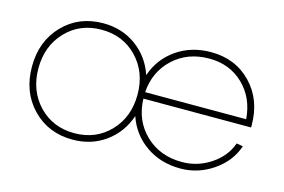

<svg xmlns="http://www.w3.org/2000/svg" viewBox="-75 -680 1273 861"><g transform="rotate(15 561.0 -250.0)"><path d="M811 -10Q883 -10 944 -50.5Q1005 -91 1027 -154L1057 -149Q1033 -76 963.5 -28Q894 20 811 20Q720 20 651.5 -27.5Q583 -75 556 -155Q529 -75 463.5 -27.5Q398 20 311 20Q198 20 124.5 -56Q51 -132 51 -250Q51 -368 124.5 -444Q198 -520 311 -520Q398 -520 463.5 -472.5Q529 -425 556 -345Q583 -425 651.5 -472.5Q720 -520 811 -520Q925 -520 998 -444Q1071 -368 1071 -250V-240H571Q574 -139 641 -74.5Q708 -10 811 -10ZM541 -250Q541 -354 476 -422Q411 -490 311 -490Q211 -490 146 -422Q81 -354 81 -250Q81 -146 146 -78Q211 -10 311 -10Q411 -10 476 -78Q541 -146 541 -250ZM571 -270H1040Q1033 -367 969.5 -428.5Q906 -490 811 -490Q711 -490 644.5 -428.5Q578 -367 571 -270Z"/></g></svg>

Font: Metropolitano Thin
Style: Regular
Weight: 250
Designer: Fonts by Alex Slobzheninov & Chris M. Simpson / Changes by Cristiano Sobral
Foundry: Fonts by Alex Slobzheninov & Chris M. Simpson / Changes by Cristiano Sobral
Version: Version 1.00;August 30, 2020;FontCreator 13.0.0.2681 64-bit